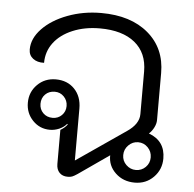

<svg xmlns="http://www.w3.org/2000/svg" viewBox="-47 -640 704 696"><g transform="rotate(5 305.5 -292.0)"><path d="M183 -34V-158Q200 -168 208 -180L206 -182Q195 -169 178.5 -162Q162 -155 145 -155Q108 -155 82.5 -181.5Q57 -208 57 -246Q57 -285 84 -312Q111 -339 151 -339Q193 -339 219 -312Q245 -285 245 -241V-52L424 -175Q467 -204 467 -240V-395Q467 -463 421.5 -500Q376 -537 294 -537Q239 -537 195 -518.5Q151 -500 127 -468Q103 -436 103 -395Q78 -394 62.5 -406Q47 -418 47 -439Q47 -479 81 -514.5Q115 -550 172 -571.5Q229 -593 294 -593Q402 -593 465.5 -539Q529 -485 529 -395V-224Q529 -211 522 -197Q515 -183 504 -173Q564 -151 564 -87Q564 -47 536.5 -19Q509 9 468 9Q426 9 398 -17.5Q370 -44 371 -82L259 -4Q247 4 240.5 6.5Q234 9 224 9Q205 9 194 -2.5Q183 -14 183 -34ZM198 -246Q198 -266 184.5 -280Q171 -294 151 -294Q130 -294 116.5 -280.5Q103 -267 103 -246Q103 -226 116.5 -212.5Q130 -199 151 -199Q171 -199 184.5 -212.5Q198 -226 198 -246ZM518 -87Q518 -108 503.5 -123Q489 -138 468 -138Q448 -138 433 -123Q418 -108 418 -87Q418 -66 433 -51.5Q448 -37 468 -37Q489 -37 503.5 -51.5Q518 -66 518 -87Z"/></g></svg>

Font: K2D ExtraLight
Style: Regular
Weight: 275
Designer: Katatrad Aksorn Co.,Ltd.
Foundry: Cadson Demak Co.,Ltd.
Version: Version 1.000; ttfautohint (v1.6)